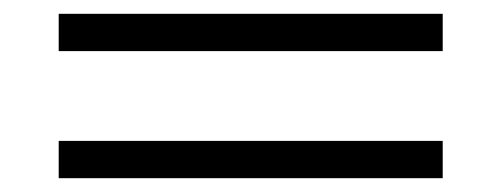

<svg xmlns="http://www.w3.org/2000/svg" viewBox="-20 -440 726 278"><path d="M65 -420H621V-366H65ZM65 -236H621V-182H65Z"/></svg>

Font: KoHo
Style: Regular
Weight: 400
Version: Version 1.000; ttfautohint (v1.6)